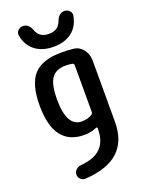

<svg xmlns="http://www.w3.org/2000/svg" viewBox="-179 -839 858 1149"><g transform="rotate(-20 250.0 -265.0)"><path d="M329.1 -712.9Q345.7 -757.8 381.8 -757.8Q400.4 -757.8 413.6 -744.6Q426.8 -731.4 423.8 -712.9Q412.1 -647.5 366.7 -612.8Q321.3 -578.1 250 -578.1Q178.7 -578.1 133.3 -613.3Q87.9 -648.4 76.2 -712.9Q73.2 -730.5 85.9 -744.1Q98.6 -757.8 118.2 -757.8Q154.3 -757.8 170.9 -712.9Q189.5 -660.2 250 -660.2Q310.5 -660.2 329.1 -712.9ZM275.4 -448.2Q215.8 -448.2 188 -409.2Q160.2 -370.1 160.2 -275.4Q160.2 -101.6 254.9 -100.6Q293.9 -100.6 321.3 -118.2Q330.1 -124 330.1 -134.8V-430.7Q330.1 -441.4 320.3 -444.3Q300.8 -448.2 275.4 -448.2ZM242.2 -19.5Q49.8 -19.5 49.8 -275.4Q49.8 -412.1 104 -471.2Q158.2 -530.3 280.3 -530.3Q325.2 -530.3 356.4 -526.4Q393.6 -522.5 417 -491.7Q440.4 -460.9 440.4 -421.9V-30.3Q440.4 212.9 158.2 228.5Q141.6 229.5 128.4 217.3Q115.2 205.1 115.2 188Q115.2 170.9 127.4 158.7Q139.6 146.5 157.2 143.6Q247.1 136.7 288.6 94.7Q330.1 52.7 330.1 -25.4V-29.3Q330.1 -39.1 320.3 -35.2Q285.2 -19.5 242.2 -19.5Z"/></g></svg>

Font: Rounded-X Mgen+ 1mn medium
Style: Regular
Weight: 500
Designer: [Source Han Sans]
Ryoko NISHIZUKA  (kana & ideographs); Paul D. Hunt (Latin, Greek & Cyrillic); Wenlong ZHANG  (bopomofo
Version: Version 1.059.20150602